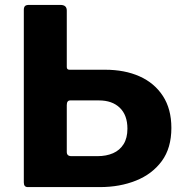

<svg xmlns="http://www.w3.org/2000/svg" viewBox="-20 -762 750 782"><path d="M678 -241Q678 -159 639 -106Q600 -53 534 -26.5Q468 0 387 0H93Q77 0 77 -19V-722Q77 -732 81.5 -737Q86 -742 98 -742H226Q252 -742 252 -719V-489Q252 -478 263 -478H408Q488 -478 548.5 -451Q609 -424 643.5 -371Q678 -318 678 -241ZM499 -238Q499 -293 468 -323Q437 -353 383 -353H266Q252 -353 252 -334V-143Q252 -126 271 -126H377Q413 -126 440.5 -138Q468 -150 483.5 -175Q499 -200 499 -238Z"/></svg>

Font: Libre Franklin
Style: Bold
Weight: 700
Designer: Pablo Impallari, Rodrigo Fuenzalida, Nhung Nguyen
Foundry: Impallari Type
Version: Version 3.000